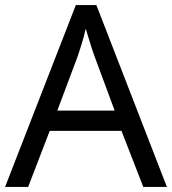

<svg xmlns="http://www.w3.org/2000/svg" viewBox="-20 -737 679 757"><path d="M545 0 459 -221H176L91 0H0L279 -717H360L638 0ZM352 -517Q349 -525 342 -546Q335 -567 328.5 -589.5Q322 -612 318 -624Q311 -593 302 -563.5Q293 -534 287 -517L206 -301H432Z"/></svg>

Font: Noto Sans Elymaic
Style: Regular
Weight: 400
Designer: Morgane Pierson
Foundry: Google LLC
Version: Version 1.002; ttfautohint (v1.8.4.7-5d5b)